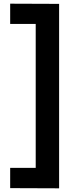

<svg xmlns="http://www.w3.org/2000/svg" viewBox="-20 -771 430 1042"><path d="M35.2 -751 300.8 -750V251L35.2 250V140.1H173.8V-641.1H35.2Z"/></svg>

Font: Stilu SemiBold
Style: Regular
Weight: 600
Designer: Genilson Lima Santos
Foundry: Genilson Lima Santos
Version: Version 1.200;PS 001.200;hotconv 1.0.88;makeotf.lib2.5.64775